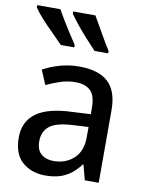

<svg xmlns="http://www.w3.org/2000/svg" viewBox="-94 -926 770 1004"><g transform="rotate(10 290.5 -424.0)"><path d="M217 11Q142 11 94 -31.5Q46 -74 46 -161Q46 -247 109 -292Q172 -337 302 -341L396 -346V-378Q396 -445 368 -471Q340 -497 290 -497Q248 -497 210 -484.5Q172 -472 135 -455L103 -531Q142 -553 191.5 -567Q241 -581 294 -581Q398 -581 448.5 -533.5Q499 -486 499 -386V0H425L404 -80H401Q377 -49 351 -29Q325 -9 292.5 1Q260 11 217 11ZM246 -71Q310 -71 353 -110Q396 -149 396 -225V-278L320 -274Q228 -270 191.5 -241.5Q155 -213 155 -160Q155 -114 180.5 -92.5Q206 -71 246 -71ZM179 -675Q154 -701 124 -730.5Q94 -760 66.5 -790Q39 -820 21 -847V-859H144Q172 -809 201.5 -763Q231 -717 250 -688V-675ZM358 -675Q333 -701 306.5 -730.5Q280 -760 255.5 -790Q231 -820 212 -847V-859H330Q359 -809 385 -763Q411 -717 430 -688V-675Z"/></g></svg>

Font: Menbere
Style: Regular
Weight: 400
Designer: Aleme Tadesse
Foundry: Sorkin Type Co
Version: Version 1.000